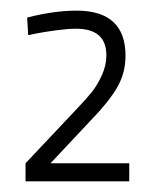

<svg xmlns="http://www.w3.org/2000/svg" viewBox="-20 -819 305 361"><path d="M223 -478H28V-512L126 -616Q144 -635 153.5 -647Q163 -659 171.5 -677.5Q180 -696 180 -715Q180 -765 123 -765Q108 -765 85.5 -762Q63 -759 48 -756L33 -753L31 -786Q82 -799 124 -799Q216 -799 216 -714Q216 -682 200.5 -655Q185 -628 151 -593L75 -512H223Z"/></svg>

Font: TitilliumMaps29L
Style: 1 wt
Weight: 100
Designer: Campivisivi
Foundry: Accademia di Belle Arti di Urbino and students of MA course of Visual design
Version: Version 001.001